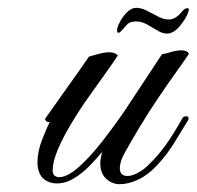

<svg xmlns="http://www.w3.org/2000/svg" viewBox="-20 -461 504 492"><path d="M287 11Q267 11 252 -3Q237 -17 237 -43Q237 -54 242 -72Q228 -55 209.5 -36Q191 -17 169.5 -4Q148 9 126 9Q114 9 105 5Q89 -1 82.5 -14.5Q76 -28 76 -44Q76 -72 87.5 -102Q99 -132 108 -149Q107 -148 105 -148Q101 -148 97.5 -151.5Q94 -155 97 -159Q104 -168 118.5 -189Q133 -210 151 -235Q169 -260 184.5 -282Q200 -304 208 -316Q216 -318 231.5 -322.5Q247 -327 260 -327Q275 -327 282 -319Q271 -302 251 -274Q231 -246 207.5 -213Q184 -180 163 -145Q142 -110 128.5 -78.5Q115 -47 115 -24Q115 -7 133 -7Q154 -8 182.5 -33.5Q211 -59 241.5 -98Q272 -137 300 -178Q345 -246 370 -284Q395 -322 395 -322Q403 -323 417.5 -327.5Q432 -332 445 -332Q460 -332 464 -323Q457 -312 435.5 -282Q414 -252 387.5 -213Q361 -174 337 -134Q329 -121 319 -103.5Q309 -86 301 -72Q292 -56 289.5 -46Q287 -36 287 -30Q287 -10 307 -10Q318 -10 334 -18.5Q350 -27 364 -42Q383 -60 402.5 -86.5Q422 -113 448 -159Q450 -163 457 -163Q462 -163 463 -159.5Q464 -156 462 -153Q443 -122 425.5 -93.5Q408 -65 383 -38Q360 -13 334.5 -1Q309 11 287 11ZM408 -375Q396 -375 383 -383Q370 -391 356.5 -398.5Q343 -406 329 -406Q314 -406 307 -399.5Q300 -393 296 -387Q293 -385 290 -381Q287 -377 283 -377Q280 -377 280 -384Q280 -391 287 -404.5Q294 -418 305.5 -429.5Q317 -441 329 -441Q342 -441 356.5 -433.5Q371 -426 385.5 -418.5Q400 -411 412 -411Q430 -411 446 -431Q453 -440 460 -440Q464 -440 464 -436Q464 -435 462 -429Q457 -414 441 -394.5Q425 -375 408 -375Z"/></svg>

Font: Fleur De Leah
Style: Regular
Weight: 400
Designer: Robert E. Leuschke
Foundry: Robert E. Leuschke
Version: Version 1.010; ttfautohint (v1.8.3)